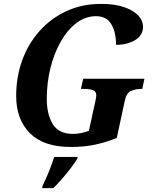

<svg xmlns="http://www.w3.org/2000/svg" viewBox="-20 -744 782 985"><path d="M343 10Q204 10 133.5 -60.5Q63 -131 63 -252Q63 -350 94 -435Q125 -520 183 -585Q241 -650 321 -687Q401 -724 499 -724Q570 -724 618 -707Q666 -690 690 -663.5Q714 -637 714 -607Q714 -563 673.5 -538.5Q633 -514 575 -514Q576 -577 551.5 -619Q527 -661 473 -661Q419 -661 373 -626.5Q327 -592 292.5 -532Q258 -472 239 -396Q220 -320 220 -237Q220 -157 251 -107Q282 -57 354 -57Q375 -57 397 -61.5Q419 -66 436 -73L468 -219Q474 -245 474 -254Q474 -276 456 -282Q438 -288 408 -288H395L407 -340H721L710 -288H706Q676 -288 652 -277.5Q628 -267 620 -226L579 -36Q521 -13 466 -1.5Q411 10 343 10ZM199 208Q215 175 231 136Q247 97 258 61H379L376 71Q364 91 343.5 118Q323 145 299.5 172Q276 199 254 221H196Z"/></svg>

Font: Noto Serif SemiCondensed
Style: Bold Italic
Weight: 700
Width: 4
Italic angle: -12°
Designer: Monotype Design Team
Foundry: Monotype Imaging Inc.
Version: Version 2.014